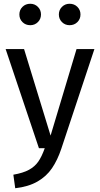

<svg xmlns="http://www.w3.org/2000/svg" viewBox="-20 -788 532 1021"><path d="M306 3Q286 63 256.5 106.5Q227 150 179 177.5Q131 205 61 213L51 141Q103 132 134 115Q165 98 183.5 71.5Q202 45 218 0H187L10 -527H108L249 -67L387 -527H482ZM350 -768Q375 -768 391.5 -751.5Q408 -735 408 -711Q408 -687 391.5 -670.5Q375 -654 350 -654Q326 -654 309.5 -670.5Q293 -687 293 -711Q293 -735 309.5 -751.5Q326 -768 350 -768ZM141 -768Q165 -768 181.5 -751.5Q198 -735 198 -711Q198 -687 181.5 -670.5Q165 -654 141 -654Q116 -654 99.5 -670.5Q83 -687 83 -711Q83 -735 99.5 -751.5Q116 -768 141 -768Z"/></svg>

Font: Firava
Style: Regular
Weight: 400
Designer: Carrois Corporate & Edenspiekermann AG
Foundry: Greg Finn Gibson
Version: Version 5.000